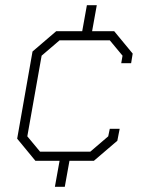

<svg xmlns="http://www.w3.org/2000/svg" viewBox="-20 -618 557 738"><path d="M490 -412 484 -375H446L451 -404L402 -463H209L140 -404L85 -94L134 -35H327L396 -94L402 -123H440L431 -77L341 0H247L229 100H191L209 0H116L46 -85L105 -420L196 -498H296L314 -598H352L334 -498H419Z"/></svg>

Font: Chakra Petch ExtraLight
Style: Italic
Weight: 275
Italic angle: -10°
Designer: Katatrad Aksorn Co.,Ltd.
Foundry: Cadson Demak Co.,Ltd.
Version: Version 1.000; ttfautohint (v1.6)